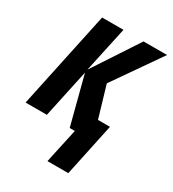

<svg xmlns="http://www.w3.org/2000/svg" viewBox="-186 -643 841 935"><g transform="rotate(30 234.5 -175.5)"><path d="M229 193.8 271 0H242.2L171.9 -271L113.8 0H-5.9L109.9 -544.9H230L174.8 -289.1L342.8 -544.9H475.1L290 -278.8L341.8 -103H409.2L346.2 193.8Z"/></g></svg>

Font: Open Sans Condensed
Style: Bold Italic
Weight: 700
Width: 3
Italic angle: -12°
Designer: Monotype Design Team
Foundry: Monotype Imaging Inc.
Version: Version 3.003; ttfautohint (v1.8.4)